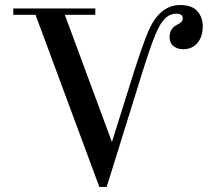

<svg xmlns="http://www.w3.org/2000/svg" viewBox="-20 -734 838 768"><path d="M33.2 -674.8V-700.2H361.3V-674.8H239.3L427.7 -166L516.1 -447.3Q549.8 -552.2 571.8 -605.5Q617.2 -713.9 700.7 -713.9Q747.6 -713.9 769.3 -689.5Q791 -665 791 -627.9Q791 -587.9 770 -562.5Q749 -537.1 712.4 -537.1Q689.9 -537.1 674.1 -549.6Q658.2 -562 658.2 -586.4Q658.2 -620.1 689.5 -635.7Q701.7 -641.6 706.3 -647.2Q710.9 -652.8 710.9 -661.6Q710.9 -669.9 704.3 -674.6Q697.8 -679.2 686.5 -679.2Q658.7 -679.2 639.2 -659.2Q619.6 -639.2 601.6 -595.7Q580.1 -543.9 544.4 -428.7L406.7 13.7H377.4L122.1 -674.8Z"/></svg>

Font: Theano Didot
Style: Regular
Weight: 400
Designer: Alexey Kryukov
Version: Version 2.0